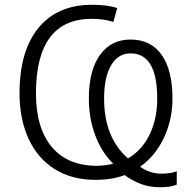

<svg xmlns="http://www.w3.org/2000/svg" viewBox="-20 -745 806 806"><path d="M503 -10Q452 10 380 10Q281 10 209 -35.5Q137 -81 99.5 -163.5Q62 -246 62 -353Q62 -531 141.5 -628Q221 -725 367 -725Q432 -725 472 -711L456 -653Q415 -666 366 -666Q131 -666 131 -353Q131 -207 197.5 -128Q264 -49 386 -49Q403 -49 423 -51.5Q443 -54 455 -58Q407 -105 380 -176.5Q353 -248 353 -332Q353 -449 399.5 -514Q446 -579 528 -579Q613 -579 658.5 -515Q704 -451 704 -331Q704 -243 668 -166.5Q632 -90 568 -45Q609 -16 658 -16Q695 -16 722 -26V30Q698 41 651 41Q608 41 572 27.5Q536 14 503 -10ZM640 -331Q640 -521 528 -521Q476 -521 446.5 -471Q417 -421 417 -331Q417 -168 517 -80Q576 -114 608 -180Q640 -246 640 -331Z"/></svg>

Font: OpenSansMMV
Style: Light
Weight: 300
Foundry: Ascender Corporation
Version: Version 4.001